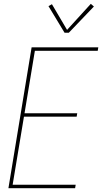

<svg xmlns="http://www.w3.org/2000/svg" viewBox="-20 -982 540 1002"><path d="M24 0 145 -735H493L490 -717H162L108 -391H383L380 -373H105L46 -18H375L372 0ZM339 -811H317L233 -950L251 -960L330 -826L454 -962L470 -948Z"/></svg>

Font: Iosevka Curly Thin Oblique
Style: Regular
Weight: 100
Italic angle: -9°
Monospace: yes
Designer: Belleve Invis
Foundry: Belleve Invis
Version: Version 11.1.0; ttfautohint (v1.8.3)